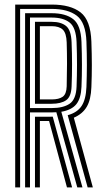

<svg xmlns="http://www.w3.org/2000/svg" viewBox="-20 -820 448 840"><path d="M46.5 0V-800H206.2Q288.8 -800 332.6 -765.8Q376.5 -731.5 379.8 -638Q381.8 -581.8 381.8 -534.9Q381.8 -488 379.8 -439Q377.8 -384 359.6 -352.9Q341.5 -321.8 303 -305L386.2 0H363.5L276.2 -316Q318 -327.5 337 -356.4Q356 -385.2 358.2 -439.8Q360 -487.2 360.1 -535Q360.2 -582.8 358.2 -637.2Q355.2 -721 316.4 -751Q277.5 -781 206.2 -781H68V0ZM89.8 0V-762.2H206.2Q267 -762.2 300.4 -736.2Q333.8 -710.2 336.5 -636.5Q338.5 -584.5 338.5 -536.1Q338.5 -487.8 336.5 -440.5Q334.5 -389.8 314 -364.2Q293.5 -338.8 248.2 -331L340.8 0H318.2L226.5 -329Q216.8 -328.2 206 -328.2H111.2V0ZM111.2 -347.2H206Q257 -347.2 284.9 -366.4Q312.8 -385.5 315 -441.2Q316.8 -488.8 316.9 -535.9Q317 -583 315 -635.8Q312.5 -699.5 284.6 -721.4Q256.8 -743.2 206.2 -743.2H111.2ZM133 -366V-724.5H206.2Q246.8 -724.5 269 -706.4Q291.2 -688.2 293.2 -635Q295.2 -585.2 295.2 -537.8Q295.2 -490.2 293.2 -442Q291.5 -396.8 269.2 -381.4Q247 -366 206 -366ZM154.5 -385H206Q237.5 -385 254.1 -396.6Q270.8 -408.2 271.8 -442.5Q273.2 -496 273.2 -541.9Q273.2 -587.8 271.8 -634.2Q270.5 -675.2 254.5 -690.4Q238.5 -705.5 206.2 -705.5H154.5ZM133 0V-309.2H182.2Q189.8 -309.2 196.9 -309.4Q204 -309.5 210.8 -309.5L295.5 0H273L194.8 -290.5Q191 -290.5 183.2 -290.5H154.5V0Z"/></svg>

Font: Big Shoulders Inline Display
Style: Bold
Weight: 700
Designer: Patric King
Foundry: XO Type Co
Version: Version 1.000